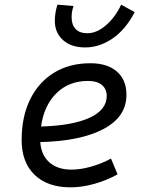

<svg xmlns="http://www.w3.org/2000/svg" viewBox="-20 -801 626 831"><path d="M289.6 -66.9Q328.6 -66.9 373.8 -79.6Q418.9 -92.3 460.4 -114.7L488.8 -46.4Q441.4 -20 387.9 -5.1Q334.5 9.8 285.2 9.8Q185.5 9.8 129.6 -44.4Q73.7 -98.6 73.7 -194.8Q73.7 -296.4 110.4 -370.8Q147 -445.3 213.9 -486.3Q280.8 -527.3 371.1 -527.3Q444.8 -527.3 486.1 -491.2Q527.3 -455.1 527.3 -390.6Q527.3 -295.9 429 -243.2Q330.6 -190.4 154.3 -186Q158.2 -129.9 193.6 -98.4Q229 -66.9 289.6 -66.9ZM157.7 -253.4Q293.5 -257.3 367.7 -291.3Q441.9 -325.2 441.9 -385.7Q441.9 -416 420.9 -433.3Q399.9 -450.7 360.8 -450.7Q278.3 -450.7 224.4 -397.7Q170.4 -344.7 157.7 -253.4ZM349.1 -595.7Q288.6 -595.7 252.9 -627.4Q217.3 -659.2 217.3 -710.9Q217.3 -745.1 228.5 -780.8L298.3 -774.9Q293.5 -761.7 291.7 -749.5Q290 -737.3 290 -726.1Q290 -693.8 307.1 -675.5Q324.2 -657.2 358.4 -657.2Q399.4 -657.2 439.5 -692.4Q479.5 -727.5 504.4 -780.8L563 -748.5Q522.9 -671.9 466.3 -633.8Q409.7 -595.7 349.1 -595.7Z"/></svg>

Font: Cascadia Code NF SemiLight
Style: Italic
Weight: 350
Italic angle: -10°
Monospace: yes
Designer: Aaron Bell
Foundry: Saja Typeworks
Version: Version 2404.023; ttfautohint (v1.8.4)